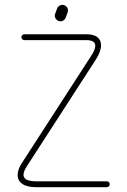

<svg xmlns="http://www.w3.org/2000/svg" viewBox="-20 -777 529 797"><path d="M435.5 -12.2Q435.5 -7.3 432.1 -3.7Q428.7 0 423.3 0H130.4Q91.8 0 72.5 -13.7Q53.2 -27.3 53.2 -50.8Q53.2 -73.2 71.3 -101.1L357.4 -543.5Q375.5 -570.8 375.5 -586.9Q375.5 -610.4 338.4 -610.4H81.1Q76.2 -610.4 72.5 -614Q68.8 -617.7 68.8 -622.6Q68.8 -627.9 72.5 -631.3Q76.2 -634.8 81.1 -634.8H338.4Q369.1 -634.8 384.3 -622.6Q399.4 -610.4 399.4 -589.4Q399.4 -562.5 377.9 -529.8L91.8 -87.4Q77.6 -65.4 77.6 -51.8Q77.6 -24.4 130.4 -24.4H423.3Q428.7 -24.4 432.1 -21Q435.5 -17.6 435.5 -12.2ZM231 -688.5Q221.7 -688.5 214.6 -695.6Q207.5 -702.6 207.5 -711.9Q207.5 -715.3 209 -719.7L216.8 -741.2Q219.2 -748 225.1 -752.4Q231 -756.8 238.8 -756.8Q248.5 -756.8 255.4 -750Q262.2 -743.2 262.2 -733.4Q262.2 -730 260.7 -725.6L252.9 -704.1Q250.5 -697.3 244.6 -692.9Q238.8 -688.5 231 -688.5Z"/></svg>

Font: Velvelyne Light
Style: Regular
Weight: 200
Designer: Manon Van der Borght et Mariel Nils
Foundry: Velvetyne
Version: Version 1.070